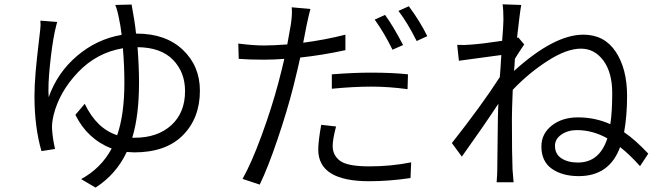

<svg xmlns="http://www.w3.org/2000/svg" viewBox="-20 -808 3040 884"><path d="M588.9 -173.8H599.6Q705.1 -173.8 768.6 -231.4Q832 -289.1 832 -388.7Q832 -475.6 776.4 -532.7Q720.7 -589.8 613.3 -590.8Q620.1 -500 620.1 -427.7Q620.1 -275.4 588.9 -173.8ZM606.4 -653.3H609.4Q743.2 -653.3 821.8 -578.6Q900.4 -503.9 900.4 -390.6Q900.4 -264.6 822.3 -185.5Q744.1 -106.4 597.7 -106.4Q586.9 -106.4 563.5 -108.4Q515.6 -5.9 419.9 55.7L353.5 16.6Q445.3 -33.2 494.1 -124Q381.8 -168 327.1 -279.3L370.1 -330.1Q424.8 -215.8 519.5 -185.5Q552.7 -281.2 552.7 -427.7Q552.7 -502 545.9 -585.9Q424.8 -565.4 338.9 -475.1Q252.9 -384.8 226.6 -277.3Q217.8 -239.3 219.7 -213.9Q221.7 -173.8 233.4 -122.1L170.9 -112.3Q138.7 -223.6 138.7 -365.2Q138.7 -415 144 -476.1Q149.4 -537.1 156.7 -598.1Q164.1 -659.2 165 -669.9Q168 -691.4 166 -712.9L243.2 -707Q242.2 -704.1 238.3 -688Q234.4 -671.9 232.4 -663.1Q219.7 -602.5 210 -508.8Q200.2 -415 204.1 -360.4Q244.1 -473.6 335 -550.8Q425.8 -627.9 540 -647.5Q535.2 -690.4 527.3 -725.6Q520.5 -761.7 510.7 -785.2L585.9 -787.1Q600.6 -709 606.4 -653.3Z M1835.9 -600.6 1787.1 -579.1Q1750 -655.3 1705.1 -717.8L1752.9 -739.3Q1790 -688.5 1835.9 -600.6ZM1507.8 -399.4V-465.8Q1609.4 -473.6 1686.5 -473.6Q1788.1 -473.6 1858.4 -465.8L1856.4 -397.5Q1769.5 -409.2 1690.4 -409.2Q1607.4 -409.2 1507.8 -399.4ZM1570.3 -648.4V-577.1Q1468.8 -554.7 1362.3 -543Q1354.5 -505.9 1331.1 -411.1Q1302.7 -298.8 1257.8 -166.5Q1212.9 -34.2 1175.8 42L1096.7 15.6Q1137.7 -56.6 1184.6 -184.6Q1231.4 -312.5 1261.7 -426.8Q1280.3 -498 1289.1 -537.1Q1243.2 -533.2 1193.4 -533.2Q1127 -533.2 1079.1 -537.1L1077.1 -607.4Q1146.5 -598.6 1195.3 -598.6Q1237.3 -598.6 1302.7 -603.5Q1319.3 -695.3 1319.3 -696.3Q1326.2 -743.2 1323.2 -774.4L1409.2 -766.6Q1401.4 -738.3 1391.6 -691.4L1376 -611.3Q1479.5 -625 1570.3 -648.4ZM1459 -233.4 1527.3 -225.6Q1511.7 -167 1511.7 -135.7Q1511.7 -92.8 1545.9 -67.4Q1580.1 -42 1680.7 -42Q1780.3 -42 1873 -60.5L1870.1 11.7Q1771.5 26.4 1679.7 26.4Q1445.3 26.4 1445.3 -119.1Q1445.3 -158.2 1459 -233.4ZM1814.5 -757.8 1862.3 -779.3Q1915 -708 1947.3 -641.6L1898.4 -619.1Q1856.4 -703.1 1814.5 -757.8Z M2640.6 -59.6Q2740.2 -59.6 2776.4 -170.9Q2709 -209 2635.7 -209Q2594.7 -209 2564.9 -188.5Q2535.2 -168 2535.2 -136.7Q2535.2 -98.6 2564.9 -79.1Q2594.7 -59.6 2640.6 -59.6ZM2366.2 -635.7 2393.6 -603.5Q2359.4 -552.7 2350.6 -537.1Q2350.6 -528.3 2349.1 -509.8Q2347.7 -491.2 2346.7 -481.4Q2531.2 -648.4 2666 -648.4Q2762.7 -648.4 2814.9 -569.8Q2867.2 -491.2 2867.2 -366.2Q2867.2 -275.4 2853.5 -199.2Q2904.3 -165 2964.8 -100.6L2926.8 -43Q2879.9 -95.7 2835 -130.9Q2786.1 2.9 2644.5 2.9Q2569.3 2.9 2521 -30.8Q2472.7 -64.5 2472.7 -133.8Q2472.7 -192.4 2520.5 -230Q2568.4 -267.6 2641.6 -267.6Q2719.7 -267.6 2790 -236.3Q2798.8 -292 2798.8 -379.9Q2798.8 -473.6 2758.3 -528.8Q2717.8 -584 2654.3 -584Q2588.9 -584 2501.5 -527.8Q2414.1 -471.7 2340.8 -394.5Q2336.9 -300.8 2336.9 -262.7Q2336.9 -92.8 2339.8 -27.3Q2341.8 3.9 2344.7 31.2H2266.6Q2269.5 -6.8 2269.5 -25.4Q2269.5 -79.1 2271 -156.2Q2272.5 -233.4 2272.5 -273.4Q2272.5 -283.2 2274.4 -330.1Q2210.9 -233.4 2106.4 -86.9L2060.5 -149.4Q2199.2 -325.2 2281.2 -453.1Q2284.2 -485.4 2288.1 -554.7Q2200.2 -543 2092.8 -528.3L2085 -601.6Q2119.1 -599.6 2146.5 -602.5Q2195.3 -605.5 2292 -620.1Q2297.9 -693.4 2297.9 -716.8Q2297.9 -763.7 2293.9 -788.1L2379.9 -785.2Q2374 -754.9 2360.4 -633.8Z"/></svg>

Font: Gen Shin Gothic Monospace Normal
Style: Regular
Weight: 350
Designer: [Source Han Sans]
Ryoko NISHIZUKA  (kana & ideographs); Paul D. Hunt (Latin, Greek & Cyrillic); Wenlong ZHANG  (bopomofo
Version: Version 1.002.20150607